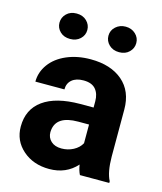

<svg xmlns="http://www.w3.org/2000/svg" viewBox="-111 -810 758 901"><g transform="rotate(15 268.0 -360.0)"><path d="M33.2 0ZM360.4 0Q350.6 -19 346.2 -47.4Q294.9 9.8 212.9 9.8Q135.3 9.8 84.2 -35.2Q33.2 -80.1 33.2 -148.4Q33.2 -232.4 95.5 -277.3Q157.7 -322.3 275.4 -322.8H340.3V-353Q340.3 -389.6 321.5 -411.6Q302.7 -433.6 262.2 -433.6Q226.6 -433.6 206.3 -416.5Q186 -399.4 186 -369.6H44.9Q44.9 -415.5 73.2 -454.6Q101.6 -493.7 153.3 -515.9Q205.1 -538.1 269.5 -538.1Q367.2 -538.1 424.6 -489Q481.9 -439.9 481.9 -351.1V-122.1Q482.4 -46.9 502.9 -8.3V0ZM243.7 -98.1Q274.9 -98.1 301.3 -112.1Q327.6 -126 340.3 -149.4V-240.2H287.6Q181.6 -240.2 174.8 -167L174.3 -158.7Q174.3 -132.3 192.9 -115.2Q211.4 -98.1 243.7 -98.1ZM217.8 -666.5Q217.8 -640.6 198.7 -622.8Q179.7 -605 149.9 -605Q119.6 -605 101.1 -623Q82.5 -641.1 82.5 -666.5Q82.5 -691.9 101.1 -710.2Q119.6 -728.5 149.9 -728.5Q180.2 -728.5 199 -710.2Q217.8 -691.9 217.8 -666.5ZM320.3 -666.5Q320.3 -692.9 340.1 -710.7Q359.9 -728.5 388.2 -728.5Q417 -728.5 436.3 -710.4Q455.6 -692.4 455.6 -666.5Q455.6 -641.1 437 -622.8Q418.5 -604.5 388.2 -604.5Q357.9 -604.5 339.1 -622.8Q320.3 -641.1 320.3 -666.5Z"/></g></svg>

Font: Roboto
Style: Bold
Weight: 700
Designer: Google
Version: Version 2.134; 2016; ttfautohint (v1.6)